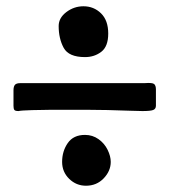

<svg xmlns="http://www.w3.org/2000/svg" viewBox="-20 -657 540 612"><path d="M167 -574Q167 -600 191.5 -618.5Q216 -637 246 -637Q279 -637 302 -614.5Q325 -592 325 -550Q325 -509 303 -492Q281 -475 251 -475Q199 -475 183 -504.5Q167 -534 167 -574ZM23 -320V-369Q23 -381 27.5 -386.5Q32 -392 45 -392H441Q466 -394 471.5 -389Q477 -384 477 -372V-320Q477 -310 468.5 -306.5Q460 -303 434 -303L396 -304Q315 -307 261 -307H140Q119 -307 83 -306Q47 -305 39 -303Q28 -303 25.5 -307Q23 -311 23 -320ZM178 -141Q178 -175 196 -201Q214 -227 251 -227Q275 -227 294 -213.5Q313 -200 323 -179.5Q333 -159 333 -141Q333 -112 310.5 -88.5Q288 -65 254 -65Q223 -65 200.5 -87Q178 -109 178 -141Z"/></svg>

Font: Barriecito
Style: Regular
Weight: 400
Designer: Pablo Cosgaya & Sergio Jiménez
Foundry: Pablo Cosgaya & Sergio Jiménez
Version: Version 1.001